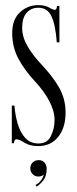

<svg xmlns="http://www.w3.org/2000/svg" viewBox="-20 -546 293 732"><path d="M125.5 11Q94 11 73.5 -2Q53 -15 42.5 -15Q34.5 -15 33 0H25V-143.5H35Q38 -105.5 48 -72.5Q58 -39.5 77.2 -19.2Q96.5 1 126.5 1Q160.5 1 174.2 -27.5Q188 -56 188 -88Q188 -122.5 168 -160.5Q148 -198.5 113.5 -235.5Q75 -276.5 50.8 -321Q26.5 -365.5 26.5 -420Q26.5 -471.5 56 -499Q85.5 -526.5 126 -526.5Q151.5 -526.5 166.8 -517.5Q182 -508.5 189.5 -508.5Q196 -508.5 197.5 -523.5H206.5V-384.5H196.5Q191.5 -451.5 176.2 -484Q161 -516.5 126 -516.5Q98.5 -516.5 81.5 -497.2Q64.5 -478 64.5 -440Q64.5 -405 84.8 -370Q105 -335 139.5 -298.5Q182.5 -253 206.2 -210.5Q230 -168 230 -117Q230 -59 201.8 -24Q173.5 11 125.5 11ZM119.5 165.5 115.5 159Q127.5 153.5 135.8 142.5Q144 131.5 147 120Q137.5 127 126.5 127Q113 127 104.2 117.8Q95.5 108.5 95.5 95.5Q95.5 82 104.8 73.2Q114 64.5 127 64.5Q142 64.5 150 74.2Q158 84 158 97Q158 125.5 145 141.8Q132 158 119.5 165.5Z"/></svg>

Font: Imbue 100pt Light
Style: Regular
Weight: 300
Designer: Tyler Finck
Foundry: Etcetera Type Company
Version: Version 1.102; ttfautohint (v1.8.3)